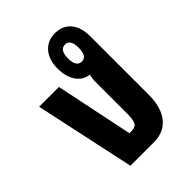

<svg xmlns="http://www.w3.org/2000/svg" viewBox="-158 -594 672 672"><g transform="rotate(-45 178.0 -257.5)"><path d="M91 0 11 -372H109L169 -83H179Q199 -83 205.5 -95Q212 -107 212 -138V-293Q212 -312 216 -326Q186 -329 168.5 -355Q151 -381 151 -420Q151 -464 173 -489.5Q195 -515 232 -515Q270 -515 291 -489.5Q312 -464 312 -420V-130Q312 -68 284.5 -34Q257 0 208 0ZM229 -378Q255 -378 255 -420Q255 -462 229 -462Q202 -462 202 -420Q202 -378 229 -378Z"/></g></svg>

Font: Noto Sans Thai Looped UI Condensed Medium
Style: Regular
Weight: 500
Width: 3
Designer: Cadson Demak Team
Foundry: Cadson Demak Co., Ltd.
Version: Version 1.000